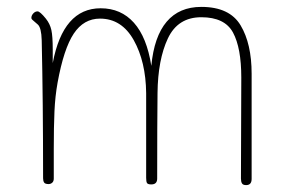

<svg xmlns="http://www.w3.org/2000/svg" viewBox="-20 -537 819 557"><path d="M710 -323V-18Q710 0 694 0Q685 0 682 -5Q679 -10 679 -19L680 -312Q680 -398 656 -442.5Q632 -487 564 -487Q496 -487 467 -425.5Q438 -364 437 -267Q436 -183 436 -19Q436 -2 419 -2Q409 -2 406.5 -6Q404 -10 404 -21V-183V-267Q403 -358 368 -420.5Q333 -483 270 -483Q223 -483 194 -439.5Q165 -396 147 -297Q140 -258 138 -214Q136 -170 136 -104V-66V-19Q136 -11 131.5 -7Q127 -3 121 -3Q111 -3 108 -7.5Q105 -12 105 -20Q105 -243 101 -420Q100 -457 89.5 -466Q79 -475 78 -476Q77 -477 74 -479.5Q71 -482 71 -485Q71 -492 76.5 -498Q82 -504 89 -504Q96 -504 113 -483Q125 -468 129 -450Q133 -432 133 -393V-354Q163 -513 272 -513Q331 -513 368.5 -471Q406 -429 419 -346Q427 -431 463.5 -474Q500 -517 564 -517Q646 -517 678 -463.5Q710 -410 710 -323Z"/></svg>

Font: Mali ExtraLight
Style: Regular
Weight: 275
Version: Version 1.000; ttfautohint (v1.6)